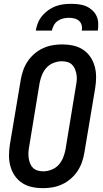

<svg xmlns="http://www.w3.org/2000/svg" viewBox="-20 -975 540 1003"><path d="M205 8Q175 8 147 2Q119 -4 96 -19Q73 -34 57.5 -56.5Q42 -79 34.5 -106Q27 -133 27 -162.5Q27 -192 32 -222L88 -556Q92 -581 100.5 -606Q109 -631 123.5 -653Q138 -675 158.5 -693Q179 -711 203.5 -722.5Q228 -734 253.5 -738.5Q279 -743 304 -743Q334 -743 362 -737Q390 -731 413 -716Q436 -701 451.5 -678.5Q467 -656 474.5 -629Q482 -602 482 -572.5Q482 -543 477 -513L421 -179Q417 -154 408.5 -129Q400 -104 385.5 -82Q371 -60 350.5 -42Q330 -24 305.5 -12.5Q281 -1 255.5 3.5Q230 8 205 8ZM206 -80Q227 -80 249 -88.5Q271 -97 286 -113.5Q301 -130 309.5 -151Q318 -172 322 -193L377 -528Q380 -543 381 -558Q382 -573 379.5 -587Q377 -601 371.5 -614.5Q366 -628 356 -637.5Q346 -647 332 -651Q318 -655 303 -655Q282 -655 260 -646.5Q238 -638 223 -621.5Q208 -605 199.5 -584Q191 -563 187 -542L132 -207Q129 -192 128.5 -177Q128 -162 130 -148Q132 -134 137.5 -120.5Q143 -107 153 -97.5Q163 -88 177 -84Q191 -80 206 -80ZM167 -815Q170 -835 178 -855Q186 -875 200 -892Q214 -909 232.5 -922Q251 -935 270.5 -942.5Q290 -950 311 -952.5Q332 -955 352 -955Q372 -955 392 -952.5Q412 -950 429.5 -942.5Q447 -935 461.5 -922Q476 -909 484 -892Q492 -875 493 -855Q494 -835 491 -815H407Q410 -830 406.5 -843.5Q403 -857 393 -866Q383 -875 369 -878.5Q355 -882 340 -882Q325 -882 310 -878.5Q295 -875 282 -866Q269 -857 261.5 -843.5Q254 -830 251 -815Z"/></svg>

Font: Iosevka Curly Semibold
Style: Italic
Weight: 600
Italic angle: -9°
Monospace: yes
Designer: Belleve Invis
Foundry: Belleve Invis
Version: Version 22.1.2; ttfautohint (v1.8.4)